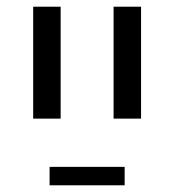

<svg xmlns="http://www.w3.org/2000/svg" viewBox="-20 -626 520 573"><path d="M319 -606H401V-272H319ZM79 -606H161V-272H79ZM128 -128H352V-73H128Z"/></svg>

Font: IBM Plex Sans Hebrew
Style: Regular
Weight: 400
Designer: Mike Abbink, Paul van der Laan, Pieter van Rosmalen, Yanek Iontef
Foundry: Bold Monday
Version: Version 1.2